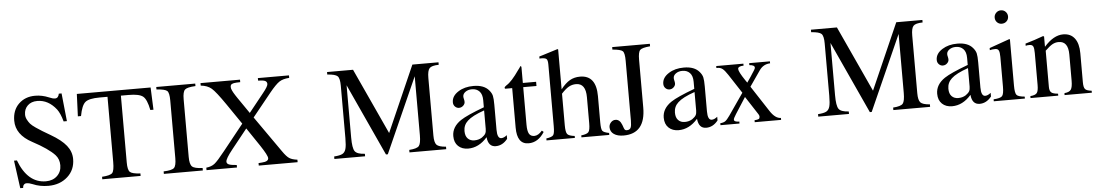

<svg xmlns="http://www.w3.org/2000/svg" viewBox="-36 -1063 8324 1457"><g transform="rotate(-5 4125.5 -334.5)"><path d="M469 -463H444Q427 -525 403 -557Q342 -635 258 -635Q212 -635 184.5 -608.5Q157 -582 157 -540Q157 -520 167 -501Q177 -482 188.5 -468.5Q200 -455 229 -435Q258 -415 276 -404.5Q294 -394 336 -369Q417 -322 454 -275.5Q491 -229 491 -173Q491 -90 433 -38Q375 14 287 14Q222 14 169 -9Q143 -20 122 -20Q110 -20 102 -11Q94 -2 94 13H72L43 -199H65Q132 -22 271 -22Q324 -22 357 -53.5Q390 -85 390 -134Q390 -181 361 -213Q313 -265 193 -329Q71 -394 71 -501Q71 -581 120 -628.5Q169 -676 245 -676Q298 -676 350 -654Q377 -642 394 -642Q420 -642 426 -676H447Z M1131 -492H1107Q1091 -574 1062 -597Q1033 -620 953 -620H894V-111Q894 -54 911 -38Q928 -22 990 -19V0H698V-19Q761 -23 776.5 -40Q792 -57 792 -123V-620H732Q651 -620 622.5 -596.5Q594 -573 579 -492H555L562 -662H1124Z M1464 0H1167V-19Q1230 -21 1247 -37.5Q1264 -54 1264 -112V-551Q1264 -609 1248 -624Q1232 -639 1167 -643V-662H1464V-643Q1401 -640 1383.5 -624Q1366 -608 1366 -551V-112Q1366 -56 1384 -38.5Q1402 -21 1464 -19Z M2186 0H1890V-19L1916 -21Q1966 -24 1966 -50Q1966 -71 1915 -148L1820 -289L1701 -140Q1648 -74 1648 -51Q1648 -36 1664.5 -29Q1681 -22 1724 -19V0H1492V-19Q1531 -23 1555.5 -42Q1580 -61 1637 -133L1793 -328L1687 -483Q1617 -585 1586 -611.5Q1555 -638 1504 -643V-662H1805V-643L1776 -642Q1753 -641 1741.5 -635Q1730 -629 1730 -613Q1730 -607 1731.5 -600.5Q1733 -594 1737.5 -585Q1742 -576 1746 -568.5Q1750 -561 1758.5 -548Q1767 -535 1773 -526Q1779 -517 1792 -498.5Q1805 -480 1813 -468L1857 -404L1969 -544Q2009 -593 2009 -611Q2009 -628 1995 -635Q1981 -642 1941 -643V-662H2178V-643Q2130 -640 2102 -621.5Q2074 -603 2026 -544L1883 -367L2075 -93Q2104 -51 2125 -37.5Q2146 -24 2186 -19Z M3318 0H3038V-19Q3097 -23 3112.5 -41.5Q3128 -60 3128 -123V-572L2873 0H2859L2607 -549V-151Q2607 -70 2624 -46Q2641 -22 2700 -19V0H2466V-19Q2510 -22 2529 -32Q2548 -42 2555.5 -67.5Q2563 -93 2563 -151V-549Q2563 -606 2546 -622.5Q2529 -639 2468 -643V-662H2666L2897 -160L3118 -662H3317V-643Q3263 -642 3246.5 -624Q3230 -606 3230 -550V-112Q3230 -59 3246.5 -41Q3263 -23 3318 -19Z M3785 -66V-38Q3747 10 3695 10Q3638 10 3631 -63H3630Q3566 10 3485 10Q3438 10 3409 -17.5Q3380 -45 3380 -94Q3380 -164 3450 -211Q3498 -243 3630 -292V-346Q3630 -391 3608.5 -413.5Q3587 -436 3552 -436Q3522 -436 3502 -421.5Q3482 -407 3482 -387Q3482 -378 3485 -367Q3488 -356 3488 -345Q3488 -330 3474.5 -317Q3461 -304 3442 -304Q3425 -304 3412 -317Q3399 -330 3399 -350Q3399 -398 3450 -430Q3497 -460 3565 -460Q3646 -460 3683 -415Q3701 -394 3706 -372.5Q3711 -351 3711 -304V-113Q3711 -47 3742 -47Q3762 -47 3785 -66ZM3630 -127V-268Q3538 -236 3502 -202Q3468 -171 3468 -125Q3468 -87 3487 -67.5Q3506 -48 3537 -48Q3570 -48 3595 -64Q3616 -79 3623 -92Q3630 -105 3630 -127Z M4053 -77 4066 -66Q4018 10 3945 10Q3857 10 3857 -117V-418H3804Q3800 -421 3800 -425Q3800 -433 3817 -444Q3855 -466 3914 -551Q3916 -554 3923.5 -563.5Q3931 -573 3934 -579Q3941 -579 3941 -566V-450H4042V-418H3941V-132Q3941 -84 3953 -63Q3965 -42 3993 -42Q4023 -42 4053 -77Z M4560 0H4348V-15Q4392 -20 4404 -35Q4416 -50 4416 -102V-300Q4416 -406 4342 -406Q4312 -406 4287 -392Q4262 -378 4230 -343V-102Q4230 -50 4242 -35Q4254 -20 4298 -15V0H4082V-15Q4125 -21 4135.5 -35Q4146 -49 4146 -102V-573Q4146 -605 4136.5 -614.5Q4127 -624 4095 -624Q4086 -624 4083 -623V-639L4110 -647Q4187 -670 4225 -683L4230 -680V-376Q4265 -421 4299 -440.5Q4333 -460 4377 -460Q4500 -460 4500 -301V-102Q4500 -50 4509.5 -36.5Q4519 -23 4560 -15Z M4927 -662V-643Q4866 -638 4850.5 -622.5Q4835 -607 4835 -549V-185Q4835 14 4668 14Q4622 14 4594.5 -5Q4567 -24 4567 -58Q4567 -78 4581.5 -94Q4596 -110 4616 -110Q4649 -110 4665 -68Q4667 -63 4670 -54.5Q4673 -46 4674.5 -41.5Q4676 -37 4679 -32.5Q4682 -28 4686 -26Q4690 -24 4696 -24Q4718 -24 4725.5 -39.5Q4733 -55 4733 -94V-550Q4733 -609 4718 -623.5Q4703 -638 4640 -643V-662Z M5388 -66V-38Q5350 10 5298 10Q5241 10 5234 -63H5233Q5169 10 5088 10Q5041 10 5012 -17.5Q4983 -45 4983 -94Q4983 -164 5053 -211Q5101 -243 5233 -292V-346Q5233 -391 5211.5 -413.5Q5190 -436 5155 -436Q5125 -436 5105 -421.5Q5085 -407 5085 -387Q5085 -378 5088 -367Q5091 -356 5091 -345Q5091 -330 5077.5 -317Q5064 -304 5045 -304Q5028 -304 5015 -317Q5002 -330 5002 -350Q5002 -398 5053 -430Q5100 -460 5168 -460Q5249 -460 5286 -415Q5304 -394 5309 -372.5Q5314 -351 5314 -304V-113Q5314 -47 5345 -47Q5365 -47 5388 -66ZM5233 -127V-268Q5141 -236 5105 -202Q5071 -171 5071 -125Q5071 -87 5090 -67.5Q5109 -48 5140 -48Q5173 -48 5198 -64Q5219 -79 5226 -92Q5233 -105 5233 -127Z M5869 0H5668V-15Q5693 -17 5700.5 -21.5Q5708 -26 5708 -39Q5708 -48 5702 -57L5611 -197L5532 -74Q5512 -43 5512 -33Q5512 -15 5552 -15V0H5407V-15Q5432 -17 5445.5 -26.5Q5459 -36 5480 -66L5594 -231L5500 -375Q5477 -410 5461 -422.5Q5445 -435 5423 -435H5414V-450H5621V-435Q5578 -434 5578 -413Q5578 -392 5624 -324Q5637 -306 5638 -304Q5643 -310 5668 -348Q5673 -357 5680 -367Q5687 -377 5690.5 -383Q5694 -389 5698 -395Q5702 -401 5703.5 -405.5Q5705 -410 5705 -413Q5705 -432 5665 -435V-450H5823V-435Q5772 -433 5742 -391L5659 -271L5787 -75Q5826 -15 5869 -15Z M7004 0H6724V-19Q6783 -23 6798.5 -41.5Q6814 -60 6814 -123V-572L6559 0H6545L6293 -549V-151Q6293 -70 6310 -46Q6327 -22 6386 -19V0H6152V-19Q6196 -22 6215 -32Q6234 -42 6241.5 -67.5Q6249 -93 6249 -151V-549Q6249 -606 6232 -622.5Q6215 -639 6154 -643V-662H6352L6583 -160L6804 -662H7003V-643Q6949 -642 6932.5 -624Q6916 -606 6916 -550V-112Q6916 -59 6932.5 -41Q6949 -23 7004 -19Z M7471 -66V-38Q7433 10 7381 10Q7324 10 7317 -63H7316Q7252 10 7171 10Q7124 10 7095 -17.5Q7066 -45 7066 -94Q7066 -164 7136 -211Q7184 -243 7316 -292V-346Q7316 -391 7294.5 -413.5Q7273 -436 7238 -436Q7208 -436 7188 -421.5Q7168 -407 7168 -387Q7168 -378 7171 -367Q7174 -356 7174 -345Q7174 -330 7160.5 -317Q7147 -304 7128 -304Q7111 -304 7098 -317Q7085 -330 7085 -350Q7085 -398 7136 -430Q7183 -460 7251 -460Q7332 -460 7369 -415Q7387 -394 7392 -372.5Q7397 -351 7397 -304V-113Q7397 -47 7428 -47Q7448 -47 7471 -66ZM7316 -127V-268Q7224 -236 7188 -202Q7154 -171 7154 -125Q7154 -87 7173 -67.5Q7192 -48 7223 -48Q7256 -48 7281 -64Q7302 -79 7309 -92Q7316 -105 7316 -127Z M7653 -632Q7653 -610 7638 -595.5Q7623 -581 7601 -581Q7580 -581 7565.5 -595.5Q7551 -610 7551 -632Q7551 -653 7566 -668Q7581 -683 7602 -683Q7624 -683 7638.5 -668Q7653 -653 7653 -632ZM7726 0H7489V-15Q7541 -18 7554.5 -33Q7568 -48 7568 -104V-331Q7568 -366 7561 -380Q7554 -394 7535 -394Q7511 -394 7493 -389V-405L7648 -460L7652 -456V-105Q7652 -49 7664.5 -34Q7677 -19 7726 -15Z M8236 0H8028L8029 -15Q8066 -18 8078.5 -36.5Q8091 -55 8091 -105V-304Q8091 -405 8018 -405Q7993 -405 7971 -393Q7949 -381 7915 -348V-72Q7915 -42 7928.5 -30Q7942 -18 7980 -15V0H7769V-15Q7807 -18 7819 -33.5Q7831 -49 7831 -94V-337Q7831 -374 7824 -388Q7817 -402 7796 -402Q7776 -402 7767 -398V-415Q7837 -435 7904 -460L7912 -457V-379H7913Q7984 -460 8057 -460Q8114 -460 8144.5 -420Q8175 -380 8175 -306V-85Q8175 -45 8187 -32Q8199 -19 8236 -15Z"/></g></svg>

Font: STIX MathJax Main
Style: Regular
Weight: 400
Designer: MicroPress Inc., with final additions and corrections provided by Coen Hoffman, Elsevier (retired)
Version: Version 1.1.1